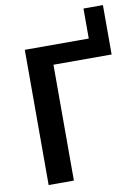

<svg xmlns="http://www.w3.org/2000/svg" viewBox="-96 -948 734 1011"><g transform="rotate(-10 271.0 -442.0)"><path d="M526.5 -619.5H215.5V0H80.5V-723H422.5V-883.5H526.5Z"/></g></svg>

Font: Lato 2
Style: Bold
Weight: 700
Designer: Lukasz Dziedzic with Adam Twardoch and Botio Nikoltchev
Foundry: tyPoland Lukasz Dziedzic
Version: Version 2.015; 2015-08-06; http://www.latofonts.com/